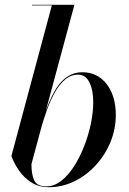

<svg xmlns="http://www.w3.org/2000/svg" viewBox="-20 -770 538 800"><path d="M183.5 10Q143 10 112.5 -8.8Q82 -27.5 60.8 -57.2Q39.5 -87 27.5 -120L196 -747.5H113.5V-750H290L111 -86Q111 -43.5 122.5 -18.5Q134 6.5 174 6.5Q206 6.5 235.2 -16.5Q264.5 -39.5 288.8 -77.5Q313 -115.5 331 -161.8Q349 -208 358.8 -255.5Q368.5 -303 368.5 -344Q368.5 -395 352.5 -427Q336.5 -459 305 -459Q275 -459 250.8 -438.2Q226.5 -417.5 207.5 -383Q188.5 -348.5 173.8 -306.8Q159 -265 147.5 -223H145Q160 -279.5 177.2 -325Q194.5 -370.5 215.2 -402.8Q236 -435 262.8 -452Q289.5 -469 323 -469Q386 -469 424.2 -419.8Q462.5 -370.5 462.5 -290.5Q462.5 -232 440.2 -178Q418 -124 379.2 -81.8Q340.5 -39.5 290.2 -14.8Q240 10 183.5 10Z"/></svg>

Font: Bodoni Moda 72pt Medium
Style: Italic
Weight: 500
Italic angle: -13°
Designer: Owen Earl
Foundry: indestructible type
Version: Version 2.004